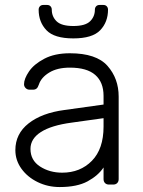

<svg xmlns="http://www.w3.org/2000/svg" viewBox="-20 -745 576 775"><path d="M221 10Q173 10 132 -10Q91 -30 66.5 -64Q42 -98 42 -139Q42 -205 95.5 -247Q149 -289 240 -301L398 -323V-358Q398 -413 364.5 -442.5Q331 -472 262 -472Q211 -472 178.5 -452Q146 -432 137 -404Q133 -392 127.5 -387.5Q122 -383 113 -383H99Q90 -383 83.5 -389.5Q77 -396 77 -405Q77 -427 97 -456.5Q117 -486 159 -508Q201 -530 262 -530Q369 -530 414 -479Q459 -428 459 -355V-22Q459 -12 453 -6Q447 0 437 0H420Q410 0 404 -6Q398 -12 398 -22V-69Q376 -36 333.5 -13Q291 10 221 10ZM231 -48Q304 -48 351 -96Q398 -144 398 -234V-268L269 -250Q187 -239 145 -212Q103 -185 103 -144Q103 -98 141.5 -73Q180 -48 231 -48ZM276 -590Q199 -590 167.5 -623Q136 -656 136 -706Q136 -714 141 -719.5Q146 -725 155 -725H170Q179 -725 184 -719.5Q189 -714 189 -706Q189 -678 208.5 -659Q228 -640 276 -640Q324 -640 343.5 -659Q363 -678 363 -706Q363 -714 368 -719.5Q373 -725 382 -725H397Q406 -725 411 -719.5Q416 -714 416 -706Q416 -656 384.5 -623Q353 -590 276 -590Z"/></svg>

Font: Rubik AZ
Style: Regular
Weight: 300
Designer: Hubert and Fischer
Foundry: Hubert & Fischer
Version: Version 2.000